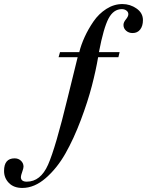

<svg xmlns="http://www.w3.org/2000/svg" viewBox="-210 -747 725 947"><path d="M173 -465H79L86 -490H181Q190 -526 207.5 -564.5Q225 -603 251 -641Q277 -679 314.5 -703Q352 -727 394 -727Q432 -727 463.5 -705Q495 -683 495 -648Q495 -619 481.5 -601.5Q468 -584 444 -584Q425 -584 412 -595.5Q399 -607 399 -624Q399 -637 411 -651.5Q423 -666 423 -677Q423 -688 413.5 -695Q404 -702 391 -702Q350 -702 325.5 -656Q301 -610 278 -490H380L374 -465H274Q263 -400 243 -323Q223 -246 188.5 -154.5Q154 -63 113 9.5Q72 82 16 131Q-40 180 -100 180Q-142 180 -166 155.5Q-190 131 -190 96Q-190 34 -138 34Q-119 34 -106.5 46Q-94 58 -94 75Q-94 83 -100.5 101Q-107 119 -107 126Q-107 149 -78 149Q-10 149 27 65.5Q64 -18 124 -266Z"/></svg>

Font: Justus
Style: ItalicOldstyle
Weight: 400
Italic angle: -12°
Version: Version 001.001